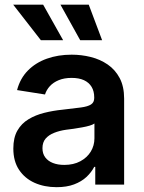

<svg xmlns="http://www.w3.org/2000/svg" viewBox="-20 -777 607 808"><path d="M218.3 10.7Q166.5 10.7 125.2 -7.8Q84 -26.4 60.1 -62.5Q36.1 -98.6 36.1 -151.9Q36.1 -197.8 53.2 -227.5Q70.3 -257.3 99.9 -275.1Q129.4 -293 166.5 -302.2Q203.6 -311.5 243.2 -315.4Q291 -320.8 320.3 -324.7Q349.6 -328.6 363 -337.4Q376.5 -346.2 376.5 -364.3V-367.2Q376.5 -393.1 365.5 -411.4Q354.5 -429.7 333.5 -439.5Q312.5 -449.2 281.2 -449.2Q250.5 -449.2 227.3 -439.7Q204.1 -430.2 189.7 -414.3Q175.3 -398.4 169.4 -379.4L51.8 -397.9Q64.9 -447.3 97.4 -480.2Q129.9 -513.2 177 -530Q224.1 -546.9 281.7 -546.9Q322.8 -546.9 362.1 -537.1Q401.4 -527.3 433.1 -505.6Q464.8 -483.9 483.6 -448.5Q502.4 -413.1 502.4 -361.8V0H380.9V-74.7H376.5Q364.7 -51.8 343.8 -32.2Q322.8 -12.7 291.7 -1Q260.7 10.7 218.3 10.7ZM250.5 -83Q289.6 -83 318.1 -98.4Q346.7 -113.8 362.1 -139.2Q377.4 -164.6 377.4 -194.8V-257.3Q371.1 -252.4 357.2 -248.3Q343.3 -244.1 325.4 -241Q307.6 -237.8 289.8 -235.1Q272 -232.4 258.3 -231Q230.5 -227.1 207.8 -218Q185.1 -209 171.9 -193.6Q158.7 -178.2 158.7 -153.3Q158.7 -130.4 170.4 -114.7Q182.1 -99.1 202.6 -91.1Q223.1 -83 250.5 -83ZM317.4 -607.9 234.4 -757.3H353.5L409.7 -607.9ZM151.9 -607.9 35.6 -757.3H161.6L245.6 -607.9Z"/></svg>

Font: Inter 18pt SemiBold
Style: Regular
Weight: 600
Designer: Rasmus Andersson
Foundry: rsms
Version: Version 4.001;git-66647c0bb